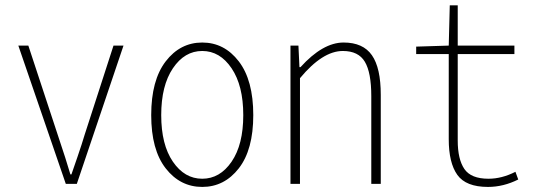

<svg xmlns="http://www.w3.org/2000/svg" viewBox="-20 -700 2040 731"><path d="M230.5 0 49.8 -526.4H87.9L200.2 -185.5Q232.4 -89.8 248 -36.1H252Q256.8 -49.8 274.9 -102.5Q293 -155.3 301.8 -185.5L412.1 -526.4H450.2L272.5 0Z M555.7 -261.7Q555.7 -394.5 610.8 -466.3Q666 -538.1 750 -538.1Q834 -538.1 889.2 -466.3Q944.3 -394.5 944.3 -261.7Q944.3 -129.9 889.2 -59.1Q834 11.7 750 11.7Q666 11.7 610.8 -59.1Q555.7 -129.9 555.7 -261.7ZM638.2 -84.5Q682.6 -19.5 750 -19.5Q817.4 -19.5 861.8 -84.5Q906.2 -149.4 906.2 -261.7Q906.2 -374 861.8 -439.9Q817.4 -505.9 750 -505.9Q682.6 -505.9 638.2 -439.9Q593.8 -374 593.8 -261.7Q593.8 -149.4 638.2 -84.5Z M1085.9 0V-526.4H1116.2L1120.1 -444.3H1124Q1209 -538.1 1288.1 -538.1Q1362.3 -538.1 1396 -489.7Q1429.7 -441.4 1429.7 -338.9V0H1393.6V-334Q1393.6 -423.8 1369.1 -464.8Q1344.7 -505.9 1285.2 -505.9Q1208 -505.9 1122.1 -402.3V0Z M1837.9 11.7Q1753.9 11.7 1721.2 -34.2Q1688.5 -80.1 1688.5 -169.9V-494.1H1564.5V-522.5L1688.5 -526.4L1692.4 -679.7H1722.7V-526.4H1938.5V-494.1H1722.7V-165Q1722.7 -93.8 1748 -56.6Q1773.4 -19.5 1839.8 -19.5Q1890.6 -19.5 1942.4 -45.9L1953.1 -16.6Q1896.5 11.7 1837.9 11.7Z"/></svg>

Font: GenEi Gothic M ExtraLight
Style: Regular
Weight: 200
Designer: o_tamon (Modified); [Source Han Sans]
Ryoko NISHIZUKA  (kana & ideographs); Paul D. Hunt (Latin, Greek & Cyrillic); Wenl
Version: Version 1.1a;Original Version 1.004